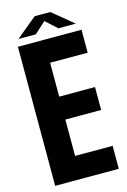

<svg xmlns="http://www.w3.org/2000/svg" viewBox="-139 -1004 704 1067"><g transform="rotate(-15 213.0 -470.0)"><path d="M40 0V-800H406V-668H190V-473H396V-341H190V-132H406V0ZM54 -841 174 -940H264L384 -841H284L219 -900L154 -841Z"/></g></svg>

Font: Big Shoulders Text Black
Style: Regular
Weight: 900
Designer: Patric King
Foundry: XO Type Co
Version: Version 1.000; ttfautohint (v1.8.2)